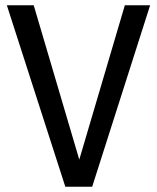

<svg xmlns="http://www.w3.org/2000/svg" viewBox="-20 -709 596 729"><path d="M550 -689 330 0H228L6 -689H108L281 -103L454 -689Z"/></svg>

Font: Fira Sans
Style: Regular
Weight: 400
Designer: Carrois Corporate & Edenspiekermann AG
Foundry: Carrois Corporate GbR & Edenspiekermann AG
Version: Version 4.106;PS 004.106;hotconv 1.0.70;makeotf.lib2.5.58329